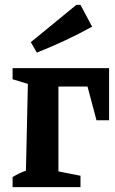

<svg xmlns="http://www.w3.org/2000/svg" viewBox="-20 -772 476 792"><path d="M430 -491V-276H378L341 -415H221V-65L312 -47V0H32V-42Q44 -49 57 -55.5Q70 -62 87 -68L95 -426L32 -445V-491ZM132 -555 107 -598 295 -752H312L360 -662Q304 -631 247 -604.5Q190 -578 132 -555Z"/></svg>

Font: Piazzolla 24pt
Style: Bold
Weight: 700
Designer: Juan Pablo del Peral
Foundry: Huerta Tipografica
Version: Version 2.005